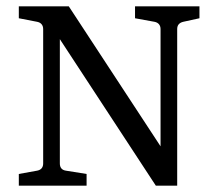

<svg xmlns="http://www.w3.org/2000/svg" viewBox="-20 -588 687 608"><path d="M254.2 -37.1V0H39.6V-37.1L97.8 -47.6Q107.3 -49.5 112 -55.3Q116.7 -61.1 116.7 -70.5V-496Q116.7 -505.1 111.8 -511.1Q106.9 -517.1 97.8 -518.9L39.6 -530.2V-568H197.8L488.4 -124.7V-496Q488.4 -505.1 483.5 -511.1Q478.5 -517.1 469.5 -518.9L407.6 -530.2V-568H611.6V-530.2L560 -518.9Q550.9 -516.7 546 -511.1Q541.1 -505.5 541.1 -496V0H473.5L169.5 -464V-70.5Q169.5 -60.7 174.2 -54.9Q178.9 -49.1 188.4 -47.6Z"/></svg>

Font: Rasa
Style: Regular
Weight: 400
Version: Version 1.000;PS 1.000;hotconv 1.0.88;makeotf.lib2.5.647800;